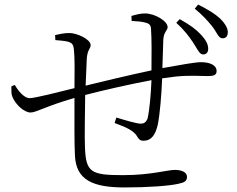

<svg xmlns="http://www.w3.org/2000/svg" viewBox="-20 -805 1040 843"><path d="M826 -621C845 -593 855 -567 870 -566C883 -565 893 -572 894 -588C895 -607 887 -626 863 -652C842 -675 816 -695 769 -721L754 -705C790 -672 809 -646 826 -621ZM912 -689C932 -663 939 -638 955 -637C969 -636 979 -643 980 -660C982 -678 971 -699 946 -724C924 -744 897 -761 850 -785L835 -767C871 -737 890 -716 912 -689ZM558 -713C582 -712 603 -710 617 -706C635 -702 642 -695 643 -679C646 -640 646 -558 645 -496C550 -476 417 -444 356 -429L361 -548C364 -588 378 -591 378 -607C378 -633 317 -660 285 -660C260 -660 240 -655 222 -651L223 -629C242 -627 266 -626 282 -621C297 -615 303 -610 305 -581C308 -554 308 -491 307 -418C243 -402 133 -374 110 -374C86 -374 60 -406 45 -432L30 -426C30 -409 29 -392 34 -381C48 -345 87 -311 114 -311C139 -311 179 -338 307 -375C307 -279 306 -178 309 -122C314 -14 388 18 527 18C633 18 724 11 763 2C791 -4 801 -10 801 -29C801 -48 779 -59 748 -59C714 -59 642 -36 520 -36C379 -36 357 -48 353 -159C351 -206 353 -301 354 -388C423 -406 543 -434 645 -453C643 -394 636 -318 628 -285C621 -267 611 -262 598 -262C581 -262 533 -276 491 -289L483 -265C522 -250 566 -235 582 -206C592 -189 599 -187 611 -187C644 -187 663 -213 673 -259C682 -303 689 -388 692 -461L752 -469C818 -475 855 -471 893 -471C918 -471 931 -475 931 -493C931 -519 902 -532 862 -532C838 -532 770 -520 693 -506L697 -631C699 -666 716 -671 716 -686C716 -712 661 -746 616 -746C597 -746 578 -741 557 -735Z"/></svg>

Font: Noto Serif KR Light
Style: Regular
Weight: 300
Designer: Ryoko NISHIZUKA 西塚涼子 (kana & ideographs); Frank Grießhammer (Latin, Greek & Cyrillic); Wenlong ZHANG 张文龙 (bopomofo); San
Foundry: Adobe
Version: Version 2.001;hotconv 1.1.0;makeotfexe 2.6.0